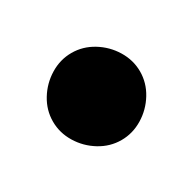

<svg xmlns="http://www.w3.org/2000/svg" viewBox="-46 -1016 191 191"><g transform="rotate(-30 50.0 -920.0)"><path d="M0 -920Q0 -907 7 -895.5Q14 -884 25.5 -877Q37 -870 50 -870Q63 -870 74.5 -877Q86 -884 93 -895.5Q100 -907 100 -920Q100 -933 93 -944.5Q86 -956 74.5 -963Q63 -970 50 -970Q37 -970 25.5 -963Q14 -956 7 -944.5Q0 -933 0 -920Z"/></g></svg>

Font: Linefont
Style: Regular
Weight: 400
Monospace: yes
Version: Version 3.002;gftools[0.9.33]